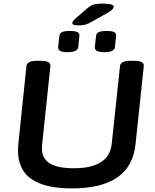

<svg xmlns="http://www.w3.org/2000/svg" viewBox="-20 -1040 860 1067"><path d="M380 7Q229 7 154.5 -45Q80 -97 80 -204Q80 -222 82 -241L127 -673Q130 -702 184 -702H209Q263 -702 260 -672L215 -245Q213 -235 213 -216Q213 -159 256.5 -132Q300 -105 391 -105Q587 -105 601 -242L647 -673Q650 -702 703 -702H728Q782 -702 779 -672L733 -237Q707 7 380 7ZM560 -750Q531 -750 518.5 -757Q506 -764 507 -779L514 -840Q515 -855 529 -861.5Q543 -868 573 -868Q602 -868 614.5 -861.5Q627 -855 625 -840L619 -779Q616 -750 560 -750ZM356 -750Q326 -750 314 -757Q302 -764 303 -779L310 -840Q311 -855 325 -861.5Q339 -868 368 -868Q398 -868 410.5 -861.5Q423 -855 421 -840L415 -779Q412 -750 356 -750ZM415 -899Q382 -899 382 -911Q382 -921 396 -934L464 -993Q481 -1008 499 -1014Q517 -1020 549 -1020Q612 -1020 612 -1003Q612 -987 575 -967L490 -919Q471 -908 455.5 -903.5Q440 -899 415 -899Z"/></svg>

Font: Asap Expanded Expanded SemiBold
Style: Italic
Weight: 600
Width: 7
Italic angle: -6°
Designer: Pablo Cosgaya
Foundry: Omnibus-Type
Version: Version 3.001; ttfautohint (v1.8.4.7-5d5b)